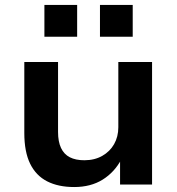

<svg xmlns="http://www.w3.org/2000/svg" viewBox="-20 -744 714 774"><path d="M279 10Q215 10 170 -13Q125 -36 101.5 -84Q78 -132 78 -208V-494H214V-212Q214 -173 226 -147.5Q238 -122 261.5 -110Q285 -98 320 -98Q361 -98 392 -115.5Q423 -133 440 -163Q457 -193 457 -231V-494H593V0H464V-103H470Q442 -50 394 -20Q346 10 279 10ZM383 -596V-724H515V-596ZM159 -596V-724H291V-596Z"/></svg>

Font: Nunito Sans 10pt SemiExpanded
Style: Bold
Weight: 700
Width: 6
Designer: Vernon Adams
Foundry: Vernon Adams
Version: Version 3.101;gftools[0.9.27]